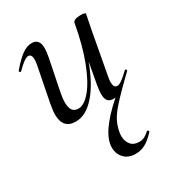

<svg xmlns="http://www.w3.org/2000/svg" viewBox="-163 -495 796 869"><g transform="rotate(-30 234.5 -60.0)"><path d="M174 -346Q174 -326 168 -297L136 -138Q130 -108 130 -86Q130 -32 170 -32Q201 -32 235 -73Q269 -114 299 -192Q329 -270 348 -377Q350 -385 360 -389.5Q370 -394 387 -394Q414 -394 414 -387L410 -367Q401 -324 399 -312L358 -89Q355 -74 355 -64Q355 -33 374 -33Q393 -33 438 -78Q439 -79 441 -79Q444 -79 446 -75.5Q448 -72 446 -70L417 -42Q347 26 317 64Q287 102 278 147Q275 161 275 172Q275 200 290 218Q305 236 333 236Q350 236 362.5 229Q375 222 388 210H389Q392 210 394.5 213.5Q397 217 395 219Q368 249 344 262Q320 275 293 275Q255 275 233.5 252.5Q212 230 212 196Q212 120 340 8Q337 9 329 9Q309 9 300 -2.5Q291 -14 291 -39Q291 -54 296 -84L316 -194Q280 -96 232 -41.5Q184 13 131 13Q64 13 64 -62Q64 -81 71 -119L106 -297Q109 -314 109 -324Q109 -352 91 -352Q81 -352 66 -341Q51 -330 30 -309Q28 -307 26 -307Q23 -307 21 -310.5Q19 -314 22 -317Q56 -357 82 -376Q108 -395 134 -395Q174 -395 174 -346Z"/></g></svg>

Font: CormorantInfant-MediumItalic
Style: Italic
Weight: 500
Italic angle: -10°
Designer: Christian Thalmann (Catharsis Fonts)
Foundry: Catharsis Fonts
Version: Version 3.303